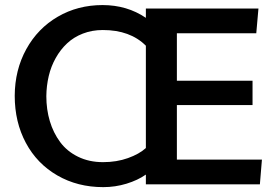

<svg xmlns="http://www.w3.org/2000/svg" viewBox="-20 -748 1102 777"><path d="M397.9 9.3Q293.9 9.3 211.9 -38.1Q129.9 -85.4 84.7 -169.7Q39.6 -253.9 39.6 -360.4Q40 -464.8 86.4 -549.1Q132.8 -633.3 213.9 -680.4Q294.9 -727.5 395 -727.5Q494.1 -727.5 570.3 -675.8V-713.4H1025.9L1017.1 -613.3H695.8V-421.4H1002V-322.8H695.8V-102.1H1040L1031.7 -2H570.3V-41.5Q537.6 -18.6 491.9 -4.6Q446.3 9.3 397.9 9.3ZM397 -91.8Q452.1 -91.8 497.8 -108.2Q543.5 -124.5 570.3 -148.9V-563Q506.8 -626.5 396 -626.5Q352.5 -626.5 315.4 -612.1Q278.3 -597.7 251.5 -572.5Q224.6 -547.4 205.6 -513.4Q186.5 -479.5 177.2 -440.2Q168 -400.9 167.5 -358.9Q167.5 -305.2 181.6 -257.8Q195.8 -210.4 223.4 -173.1Q251 -135.7 295.7 -113.8Q340.3 -91.8 397 -91.8Z"/></svg>

Font: Oxygen
Style: Bold
Weight: 700
Designer: vernon adams
Foundry: Vernon Adams
Version: Version 0.2.3 webfont; ttfautohint (v0.93.3-1d66) -l 8 -r 50